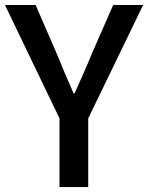

<svg xmlns="http://www.w3.org/2000/svg" viewBox="-23 -757 599 777"><path d="M217.8 0V-277.8L-2.9 -736.8H121.1L206.1 -541Q223.1 -499.5 239.7 -460Q256.3 -420.4 274.9 -378.9H278.8Q296.9 -420.4 314.7 -460Q332.5 -499.5 349.1 -541L435.1 -736.8H556.2L334 -277.8V0Z"/></svg>

Font: Source Han Sans CN Medium
Style: Regular
Weight: 500
Designer: Ryoko NISHIZUKA  (kana, bopomofo & ideographs); Paul D. Hunt (Latin, Greek & Cyrillic); Sandoll Communications , Soo-you
Foundry: Adobe
Version: Version 2.004;hotconv 1.0.118;makeotfexe 2.5.65603